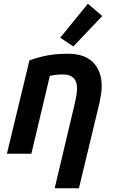

<svg xmlns="http://www.w3.org/2000/svg" viewBox="-20 -824 605 1029"><path d="M273 185 379 -262Q383 -279 388 -305Q393 -331 393 -349Q393 -370 386.5 -387Q380 -404 363 -414.5Q346 -425 315 -425Q297 -425 279.5 -423Q262 -421 247 -417L148 0H17L138 -501Q176 -514 208 -521.5Q240 -529 272.5 -532.5Q305 -536 344 -536Q435 -536 480 -488.5Q525 -441 525 -363Q525 -342 521.5 -319Q518 -296 513 -272L403 185ZM373 -575 303 -622 451 -804 528 -738Z"/></svg>

Font: Ubuntu Sans
Style: Bold Italic
Weight: 700
Italic angle: -13.5°
Designer: Dalton Maag Ltd
Foundry: Dalton Maag Ltd
Version: Version 1.006